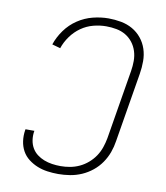

<svg xmlns="http://www.w3.org/2000/svg" viewBox="-84 -813 768 890"><g transform="rotate(10 300.0 -367.5)"><path d="M250 8Q224 8 199 4.5Q174 1 151.5 -8Q129 -17 109.5 -32Q90 -47 78.5 -68Q67 -89 63.5 -114Q60 -139 64 -165L65 -170H107L106 -166Q103 -146 106 -126Q109 -106 118.5 -89.5Q128 -73 143 -61.5Q158 -50 176 -43Q194 -36 214 -33Q234 -30 254 -30Q276 -30 298.5 -34Q321 -38 342.5 -48Q364 -58 382.5 -74Q401 -90 414 -109.5Q427 -129 434.5 -151Q442 -173 446 -195L500 -521Q504 -545 504 -569Q504 -593 497 -615Q490 -637 476 -655Q462 -673 442.5 -684.5Q423 -696 399.5 -700.5Q376 -705 351 -705Q321 -705 290.5 -697Q260 -689 233.5 -670.5Q207 -652 187.5 -625Q168 -598 158 -568L119 -579Q131 -615 154.5 -647.5Q178 -680 211 -702Q244 -724 281.5 -733.5Q319 -743 355 -743Q385 -743 414.5 -737.5Q444 -732 468.5 -718Q493 -704 511 -682Q529 -660 538 -632.5Q547 -605 547 -575Q547 -545 542 -515L488 -189Q484 -162 474.5 -135.5Q465 -109 448.5 -85Q432 -61 409 -42.5Q386 -24 359.5 -12.5Q333 -1 305 3.5Q277 8 250 8Z"/></g></svg>

Font: Iosevka Extralight Extended
Style: Italic
Weight: 200
Width: 7
Italic angle: -9°
Monospace: yes
Designer: Belleve Invis
Foundry: Belleve Invis
Version: Version 32.5.0; ttfautohint (v1.8.4)